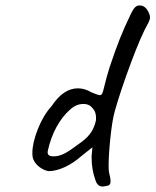

<svg xmlns="http://www.w3.org/2000/svg" viewBox="-20 -660 567 700"><path d="M328 -3Q314 -42 314 -85Q314 -97 315 -102L317 -123L278 -92Q246 -64 214.5 -50Q183 -36 157 -36Q140 -39 124.5 -50.5Q109 -62 102 -78Q98 -86 98 -102Q98 -139 118 -189.5Q138 -240 168 -273Q211 -338 264 -338Q289 -338 314 -323Q339 -313 343 -313Q349 -313 352 -318Q355 -323 358 -336Q369 -382 379 -413Q401 -479 417 -519Q433 -559 456 -607Q466 -628 473.5 -634.5Q481 -641 490 -640Q512 -640 524 -610Q527 -603 527 -596Q527 -589 521 -577Q495 -532 457 -430Q419 -328 398 -253Q389 -220 382.5 -158Q376 -96 376 -55Q376 -37 378 -29Q383 -12 383 1Q383 11 378 14.5Q373 18 362 19Q337 25 328 -3ZM249 -122Q255 -126 278 -143Q301 -160 313 -179Q325 -198 330 -222Q331 -240 326.5 -251.5Q322 -263 309 -274Q299 -281 284 -281Q257 -281 234 -259Q207 -235 186 -197Q165 -159 154 -109Q151 -90 174 -90Q186 -90 193 -92Q216 -97 249 -122Z"/></svg>

Font: Caveat
Style: Regular
Weight: 400
Designer: Pablo Impallari
Foundry: Pablo Impallari
Version: Version 1.500; ttfautohint (v1.6)